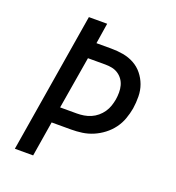

<svg xmlns="http://www.w3.org/2000/svg" viewBox="-133 -841 866 947"><g transform="rotate(20 300.0 -367.5)"><path d="M51 0 172 -735H268L251 -627H328Q361 -627 392 -621.5Q423 -616 449.5 -601.5Q476 -587 495 -563.5Q514 -540 524.5 -511.5Q535 -483 535.5 -450.5Q536 -418 531 -386Q526 -358 516 -330Q506 -302 488 -277.5Q470 -253 445 -234Q420 -215 392.5 -203.5Q365 -192 336.5 -188Q308 -184 279 -184H177L147 0ZM191 -268H279Q297 -268 315.5 -271Q334 -274 351.5 -281.5Q369 -289 384 -301.5Q399 -314 410 -330Q421 -346 427 -364Q433 -382 436 -399Q439 -418 439 -436.5Q439 -455 434.5 -472Q430 -489 420 -503Q410 -517 395.5 -526.5Q381 -536 364 -539.5Q347 -543 328 -543H237Z"/></g></svg>

Font: Iosevka Custom Medium
Style: Italic
Weight: 500
Italic angle: -9°
Designer: Belleve Invis
Foundry: Belleve Invis
Version: Version 27.0.1